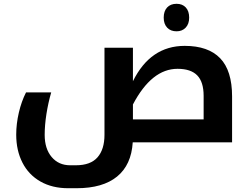

<svg xmlns="http://www.w3.org/2000/svg" viewBox="-20 -745 1310 1005"><path d="M336.9 240.2Q253.4 240.2 191.7 205.1Q129.9 169.9 97.4 106.2Q64.9 42.5 64.9 -40Q64.9 -96.7 78.6 -155.5Q92.3 -214.4 116.2 -261.2H248Q232.4 -207.5 223.1 -148.7Q213.9 -89.8 213.9 -39.1Q213.9 33.7 250.5 76.9Q287.1 120.1 347.2 120.1H377Q454.1 120.1 490.5 78.4Q526.9 36.6 526.9 -39.1V-495.1H675.8V-319.8Q767.1 -504.9 946.8 -504.9Q1069.8 -504.9 1132.3 -440.2Q1194.8 -375.5 1194.8 -240.2V0H674.8Q667.5 118.2 592.8 179.2Q518.1 240.2 380.9 240.2ZM1045.9 -120.1V-243.2Q1045.9 -315.9 1012.5 -350.3Q979 -384.8 909.2 -384.8Q773.9 -384.8 675.8 -198.2V-120.1ZM904.3 -581.1Q873 -581.1 855 -600.3Q836.9 -619.6 836.9 -652.8Q836.9 -686.5 854.7 -705.8Q872.6 -725.1 904.3 -725.1Q934.6 -725.1 952.4 -706.1Q970.2 -687 970.2 -652.8Q970.2 -619.6 951.9 -600.3Q933.6 -581.1 904.3 -581.1Z"/></svg>

Font: Noto Sans Kufi Arabic
Style: Bold
Weight: 700
Designer: Monotype Design team
Foundry: Monotype Imaging Inc.
Version: Version 1.02